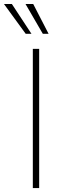

<svg xmlns="http://www.w3.org/2000/svg" viewBox="-71 -955 315 975"><path d="M127.9 0H95.7V-707H127.9ZM-50.8 -934.6H-10.7L88.9 -783.2H59.6ZM58.6 -934.6H97.7L175.8 -783.2H146.5Z"/></svg>

Font: Pretendard Thin
Style: Regular
Weight: 100
Designer: Base glyphs from Inter by Rasmus Andersson; Hangeul glyphs from Noto Sans CJK(Source Han Sans) by Jang Soo-young and Kan
Foundry: Kil Hyung-jin
Version: Version 1.309